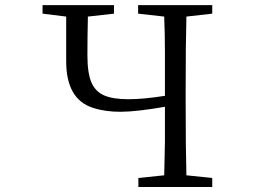

<svg xmlns="http://www.w3.org/2000/svg" viewBox="-20 -749 1040 769"><path d="M150.4 -694.3V-728.5H436.5V-694.3L332 -682.6Q330.1 -600.6 330.1 -528.3Q330.1 -456.1 346.2 -418.9Q362.3 -381.8 397.5 -366.7Q432.6 -351.6 494.1 -351.6Q554.7 -351.6 640.6 -365.2V-538.1Q640.6 -611.3 637.7 -682.6L533.2 -694.3V-728.5H830.1V-694.3L726.6 -682.6Q723.6 -576.2 723.6 -391.6V-336.9Q723.6 -155.3 726.6 -46.9L830.1 -36.1V0H534.2V-36.1L637.7 -46.9Q639.6 -113.3 640.6 -181.6V-321.3Q528.3 -301.8 464.8 -301.3Q401.4 -300.8 351.6 -317.4Q245.1 -351.6 245.1 -503.9V-682.6Z"/></svg>

Font: GenEi Koburi Mincho v6
Style: Regular
Weight: 400
Designer: o_tamon (Modified)
Foundry: o_tamon / Adobe Systems Incorporated
Version: Version 6.1